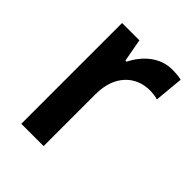

<svg xmlns="http://www.w3.org/2000/svg" viewBox="-165 -641 730 730"><g transform="rotate(45 200.5 -276.0)"><path d="M334 -552C268 -552 218 -506 190 -450H184L167 -542H74V0H194V-280C194 -381 254 -436 330 -436C342 -436 362 -434 373 -430L384 -547C369 -551 349 -552 334 -552Z"/></g></svg>

Font: Noto Sans Gujarati UI SemiCondensed SemiBold
Style: Regular
Weight: 600
Width: 4
Designer: Jelle Bosma - Monotype Design Team, Universal Thirst
Foundry: Monotype Imaging Inc.
Version: Version 2.106